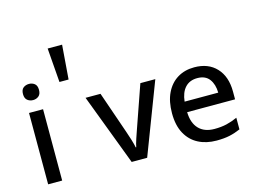

<svg xmlns="http://www.w3.org/2000/svg" viewBox="-122 -1174 1855 1401"><g transform="rotate(-15 805.0 -474.0)"><path d="M136 -744Q160 -744 178 -730Q196 -716 196 -683Q196 -651 178 -636.5Q160 -622 136 -622Q111 -622 93 -636.5Q75 -651 75 -683Q75 -716 93 -730Q111 -744 136 -744ZM188 -539V0H82V-539Z M355 -700 335 -958H444L424 -700Z M713 0 509 -539H622L732 -221Q742 -193 753.5 -155.5Q765 -118 769 -95H773Q777 -118 789.5 -155.5Q802 -193 812 -221L923 -539H1036L830 0Z M1332 -549Q1438 -549 1499 -483.5Q1560 -418 1560 -305V-246H1198Q1200 -164 1242 -120Q1284 -76 1360 -76Q1411 -76 1451.5 -85.5Q1492 -95 1534 -114V-26Q1493 -8 1451.5 1Q1410 10 1353 10Q1275 10 1215.5 -21Q1156 -52 1122.5 -113.5Q1089 -175 1089 -266Q1089 -356 1119.5 -419Q1150 -482 1204.5 -515.5Q1259 -549 1332 -549ZM1333 -467Q1275 -467 1241 -430Q1207 -393 1200 -325H1454Q1453 -388 1423.5 -427.5Q1394 -467 1333 -467Z"/></g></svg>

Font: Noto Sans Khmer UI Medium
Style: Regular
Weight: 500
Designer: Danh Hong and the Monotype Design Team
Foundry: Monotype Imaging Inc.
Version: Version 2.002; ttfautohint (v1.8.4.7-5d5b)